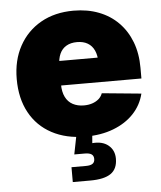

<svg xmlns="http://www.w3.org/2000/svg" viewBox="-53 -590 705 842"><g transform="rotate(-5 299.5 -169.5)"><path d="M306.6 10.3Q221.7 10.3 158.7 -23.4Q95.7 -57.1 61.8 -119.4Q27.8 -181.6 27.8 -267.1Q27.8 -349.6 62 -412.1Q96.2 -474.6 157.7 -509.5Q219.2 -544.4 301.8 -544.4Q363.3 -544.4 413.1 -525.1Q462.9 -505.9 498.5 -469.7Q534.2 -433.6 553.5 -383.1Q572.8 -332.5 572.8 -269.5V-222.2H87.4V-330.1H481.9L391.1 -308.6Q391.1 -339.8 381.1 -361.6Q371.1 -383.3 352.1 -394.5Q333 -405.8 305.2 -405.8Q277.3 -405.8 258.1 -394.5Q238.8 -383.3 229 -361.6Q219.2 -339.8 219.2 -308.6V-228Q219.2 -194.3 230.5 -171.6Q241.7 -148.9 262.7 -137.7Q283.7 -126.5 311.5 -126.5Q332 -126.5 348.6 -132.1Q365.2 -137.7 377 -147.9Q388.7 -158.2 394 -172.9L566.9 -156.2Q554.7 -106 519.3 -68.6Q483.9 -31.2 429.7 -10.5Q375.5 10.3 306.6 10.3ZM233.4 204.1V138.7H296.9Q316.9 138.7 326.4 132.1Q335.9 125.5 335.9 111.3Q335.9 97.2 326.4 90.6Q316.9 84 296.9 84H250.5L271 -19.5H336.9V0L333.5 41.5Q378.4 37.6 404.5 59.3Q430.7 81.1 430.7 118.2Q430.7 163.1 401.4 183.6Q372.1 204.1 310.5 204.1Z"/></g></svg>

Font: Inter 20pt Black
Style: Regular
Weight: 900
Version: Version 4.001;git-66647c0bb